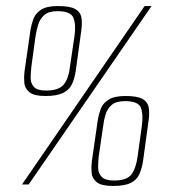

<svg xmlns="http://www.w3.org/2000/svg" viewBox="-20 -611 574 636"><path d="M53 0 459 -591H482L75 0ZM354 5Q316 5 300.5 -7.5Q285 -20 283.5 -38.5Q282 -57 284 -75L304 -214Q307 -232 313.5 -250Q320 -268 339 -280.5Q358 -293 396 -293Q434 -293 451.5 -283.5Q469 -274 472.5 -255.5Q476 -237 472 -210L454 -79Q450 -52 441 -33Q432 -14 412 -4.5Q392 5 354 5ZM357 -13Q401 -13 416 -34Q431 -55 436 -94L450 -195Q455 -233 446.5 -254.5Q438 -276 394 -276Q364 -276 349.5 -263Q335 -250 329.5 -231.5Q324 -213 322 -195L307 -93Q305 -75 305 -56.5Q305 -38 316.5 -25.5Q328 -13 357 -13ZM130 -293Q93 -293 77.5 -305.5Q62 -318 60.5 -336.5Q59 -355 61 -373L81 -512Q84 -530 90.5 -548Q97 -566 115.5 -578.5Q134 -591 172 -591Q211 -591 228.5 -581.5Q246 -572 249.5 -553.5Q253 -535 249 -508L231 -377Q227 -350 218 -331.5Q209 -313 188.5 -303Q168 -293 130 -293ZM132 -311Q176 -311 192 -332Q208 -353 212 -392L227 -493Q232 -531 223 -552.5Q214 -574 170 -574Q141 -574 126.5 -561Q112 -548 106.5 -529.5Q101 -511 98 -493L84 -391Q82 -373 81.5 -354.5Q81 -336 92 -323.5Q103 -311 132 -311Z"/></svg>

Font: Alumni Sans Thin Thin
Style: Italic
Weight: 250
Italic angle: -8°
Version: Version 1.016